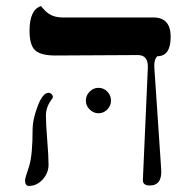

<svg xmlns="http://www.w3.org/2000/svg" viewBox="-20 -613 615 641"><path d="M505.4 -425.3Q494.1 -415 495.1 -389.6L518.1 -48.3Q522 6.3 480 6.3Q456.1 6.3 457 -12.7L473.6 -387.2Q475.1 -429.2 440.4 -429.2L165 -427.7Q116.7 -427.7 97.7 -444.8Q78.6 -461.9 78.6 -510.3Q78.6 -580.1 116.7 -592.8Q123 -585 131.8 -576.2Q153.3 -554.7 189 -554.7H491.2Q549.8 -555.2 549.8 -490.2Q549.8 -425.3 505.4 -425.3ZM154.8 -284.2Q133.3 -257.3 133.3 -227.1Q133.3 -199.2 137.7 -145.3Q142.1 -91.3 142.1 -63.5Q142.1 -35.6 122.6 -13.9Q103 7.8 76.2 7.8Q63.5 7.8 63.5 -12.7Q63.5 -16.6 77.6 -59.6Q88.9 -96.2 88.9 -182.6Q88.9 -211.9 104 -253.9Q121.6 -303.2 142.1 -303.2Q149.9 -303.2 154.3 -296.1Q158.7 -289.1 154.8 -284.2ZM350.6 -276.9Q350.6 -260.3 338.4 -247.6Q326.2 -234.9 308.6 -234.9Q292 -234.9 279.3 -247.6Q266.6 -260.3 266.6 -276.9Q266.6 -294.4 279.3 -307.1Q292 -319.8 308.6 -319.8Q326.2 -319.8 338.4 -307.1Q350.6 -294.4 350.6 -276.9Z"/></svg>

Font: Accordance
Style: Italic
Weight: 400
Italic angle: -11°
Version: Version 1.2 (build January 31, 2020) Miklal Software Solutio